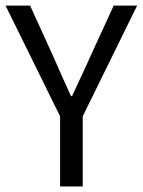

<svg xmlns="http://www.w3.org/2000/svg" viewBox="-24 -676 517 696"><path d="M-3.9 -655.8H85L169.4 -470.7Q209.5 -378.9 233.4 -327.6H237.3L264.6 -386.7Q291 -442.4 303.2 -470.7L388.2 -655.8H473.1L275.9 -254.4V0H193.8V-254.4Z"/></svg>

Font: Varta
Style: Regular
Weight: 400
Designer: Joana Correia, Viktoriya Grabowska, Eben Sorkin
Foundry: Sorkin Type
Version: Version 1.002; ttfautohint (v1.3) -l 8 -r 24 -G 200 -x 12 -H